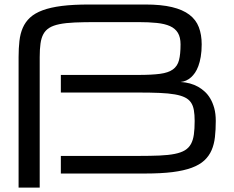

<svg xmlns="http://www.w3.org/2000/svg" viewBox="-20 -770 1040 852"><path d="M375.5 -750Q305.2 -750 254.6 -743.7Q204.1 -737.3 169.2 -724.4Q134.3 -711.4 113.3 -691.9Q92.3 -672.4 81.1 -646.5Q69.8 -620.6 66.2 -588.1Q62.5 -555.7 62.5 -516.6V62.5H156.2V-516.6Q156.2 -551.3 159.7 -576.4Q163.1 -601.6 172.6 -618.9Q182.1 -636.2 199.2 -646.7Q216.3 -657.2 244.1 -662.8Q272 -668.5 312 -670.2Q352.1 -671.9 406.7 -671.9H593.8Q640.6 -671.9 675.8 -668.2Q710.9 -664.6 734.4 -654.1Q757.8 -643.6 769.5 -624Q781.2 -604.5 781.2 -573.2Q781.2 -529.8 774.4 -503.2Q767.6 -476.6 747.3 -461.9Q727.1 -447.3 690.2 -442.4Q653.3 -437.5 593.3 -437.5H250V-359.4H593.3Q647.9 -359.4 688 -357.7Q728 -356 755.9 -351.1Q783.7 -346.2 800.8 -337.6Q817.9 -329.1 827.4 -315.2Q836.9 -301.3 840.3 -281Q843.8 -260.7 843.8 -233.4Q843.8 -198.2 840.3 -173.3Q836.9 -148.4 827.4 -131.1Q817.9 -113.8 800.8 -103.3Q783.7 -92.8 755.9 -87.2Q728 -81.5 688 -79.8Q647.9 -78.1 593.3 -78.1H250V0H624.5Q694.8 0 745.4 -6.3Q795.9 -12.7 830.8 -25.6Q865.7 -38.6 886.7 -58.1Q907.7 -77.6 918.9 -103.5Q930.2 -129.4 933.8 -161.9Q937.5 -194.3 937.5 -233.4Q937.5 -265.6 930.7 -290.3Q923.8 -314.9 912.8 -333.3Q901.9 -351.6 887.9 -364Q874 -376.5 859.4 -384.8Q825.2 -403.8 781.2 -406.2Q807.6 -408.7 828.1 -427.2Q836.9 -435.1 845.2 -447Q853.5 -459 860.1 -476.6Q866.7 -494.1 870.8 -518.1Q875 -542 875 -573.2Q875 -616.2 862.3 -649.4Q849.6 -682.6 820.3 -704.8Q791 -727.1 743.2 -738.5Q695.3 -750 625 -750Z"/></svg>

Font: Michroma
Style: Regular
Weight: 400
Version: Version 1.000